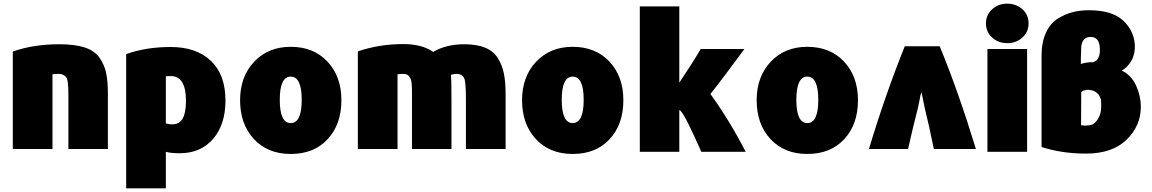

<svg xmlns="http://www.w3.org/2000/svg" viewBox="-20 -815 6299 1050"><path d="M570 0H354V-270Q354 -276 354 -287Q354 -318 353.5 -332.5Q353 -347 350.5 -366Q348 -385 342.5 -392Q337 -399 326.5 -405Q316 -411 300 -411Q280 -411 267 -409V0H50V-533Q162 -573 304 -573Q389 -573 443 -555.5Q497 -538 524 -499.5Q551 -461 560.5 -416Q570 -371 570 -301Z M1213 -265Q1213 -134 1145.5 -55.5Q1078 23 963 23Q912 23 887 15V215H670V-519Q778 -558 914 -558Q1053 -558 1133 -482.5Q1213 -407 1213 -265ZM997 -264Q997 -399 914 -399Q894 -399 887 -398V-140Q902 -135 922 -135Q961 -135 979 -166.5Q997 -198 997 -264Z M1847 -267Q1847 -135 1772 -54Q1697 27 1570 27Q1444 27 1368.5 -54.5Q1293 -136 1293 -267Q1293 -396 1370 -477.5Q1447 -559 1570 -559Q1695 -559 1771 -478Q1847 -397 1847 -267ZM1570 -142Q1630 -142 1630 -269Q1630 -396 1570 -396Q1510 -396 1510 -269Q1510 -142 1570 -142Z M2745 0H2528V-271Q2528 -365 2519 -386Q2508 -411 2477 -411Q2463 -411 2446 -406Q2449 -378 2449 -257V0H2233V-270Q2233 -275 2233 -284Q2233 -311 2233 -323.5Q2233 -336 2231.5 -354.5Q2230 -373 2227 -380.5Q2224 -388 2218 -396.5Q2212 -405 2203.5 -408Q2195 -411 2182 -411Q2172 -411 2154 -409V0H1937V-534Q2054 -574 2185 -574Q2288 -574 2349 -531Q2420 -573 2519 -573Q2587 -573 2632.5 -554.5Q2678 -536 2702 -498Q2726 -460 2735.5 -413.5Q2745 -367 2745 -301Z M3389 -267Q3389 -135 3314 -54Q3239 27 3112 27Q2986 27 2910.5 -54.5Q2835 -136 2835 -267Q2835 -396 2912 -477.5Q2989 -559 3112 -559Q3237 -559 3313 -478Q3389 -397 3389 -267ZM3112 -142Q3172 -142 3172 -269Q3172 -396 3112 -396Q3052 -396 3052 -269Q3052 -142 3112 -142Z M4058 15H3815Q3814 12 3801 -17Q3788 -46 3774 -76Q3760 -106 3744 -138.5Q3728 -171 3714.5 -192Q3701 -213 3695 -213V15H3479V-780H3695V-363Q3767 -470 3812 -547H4051Q3936 -390 3865 -301Q3968 -159 4058 15Z M4672 -267Q4672 -135 4597 -54Q4522 27 4395 27Q4269 27 4193.5 -54.5Q4118 -136 4118 -267Q4118 -396 4195 -477.5Q4272 -559 4395 -559Q4520 -559 4596 -478Q4672 -397 4672 -267ZM4395 -142Q4455 -142 4455 -269Q4455 -396 4395 -396Q4335 -396 4335 -269Q4335 -142 4395 -142Z M4732 0Q4821 -296 4928 -562H5119Q5222 -312 5317 0H5087Q5062 -124 5037 -225Q5034 -239 5030 -259Q5026 -279 5023.5 -291.5Q5021 -304 5019 -309H5018Q5016 -304 5013.5 -292Q5011 -280 5007 -259.5Q5003 -239 5000 -225Q4967 -96 4946 0Z M5488 -579Q5440 -579 5406 -609.5Q5372 -640 5372 -687Q5372 -734 5406 -764.5Q5440 -795 5488 -795Q5537 -795 5571 -764.5Q5605 -734 5605 -687Q5605 -640 5571 -609.5Q5537 -579 5488 -579ZM5597 15H5380V-547H5597Z M6186 -572Q6189 -522 6168.5 -485Q6148 -448 6115 -429Q6168 -403 6193.5 -346Q6219 -289 6219 -231Q6219 -127 6141 -51Q6063 25 5919 25Q5788 25 5676 -11V-510Q5676 -584 5700 -636Q5724 -688 5764.5 -713Q5805 -738 5846 -748.5Q5887 -759 5935 -759Q6060 -759 6120 -704.5Q6180 -650 6186 -572ZM6002 -228Q6002 -229 6002 -237.5Q6002 -246 6002 -250Q6002 -254 6001.5 -263Q6001 -272 5998.5 -277Q5996 -282 5993 -289.5Q5990 -297 5984.5 -302Q5979 -307 5972 -312Q5965 -317 5955 -320Q5945 -323 5932 -324Q5907 -324 5893 -312Q5893 -281 5892.5 -220.5Q5892 -160 5892 -130Q5906 -128 5915 -128Q5924 -128 5938 -130Q5965 -133 5983.5 -163Q6002 -193 6002 -228ZM5891 -465Q5917 -474 5951 -475Q5952 -475 5954 -474.5Q5956 -474 5957 -474Q5969 -479 5976.5 -485Q5984 -491 5990 -507Q5996 -523 5995 -548Q5993 -616 5940 -613Q5898 -610 5893 -559Q5893 -549 5892 -529.5Q5891 -510 5891 -498Z"/></svg>

Font: Repo
Style: ExtraBlack
Weight: 1000
Designer: Stefan Peev
Foundry: Context Ltd
Version: Version 001.000